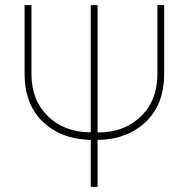

<svg xmlns="http://www.w3.org/2000/svg" viewBox="-20 -731 737 751"><path d="M595.7 -442.4V-710.9H622.1V-442.4Q622.1 -322.3 549.8 -253.9Q477.5 -185.5 361.8 -183.6V0H335V-183.6Q218.8 -186.5 147.5 -254.9Q76.2 -323.2 76.2 -442.4V-710.9H103V-442.4Q103 -339.4 167 -276.9Q231 -214.4 332 -213.4L335 -214.4V-710.9H361.8V-214.4L364.7 -212.9Q465.8 -212.9 530.8 -275.4Q595.7 -337.9 595.7 -442.4Z"/></svg>

Font: Roboto-Thin
Style: Regular
Weight: 250
Designer: Google
Version: Version 1.100141; 2013; ttfautohint (v0.94.14-c901) -l 8 -r 